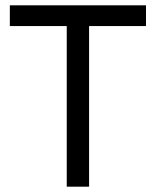

<svg xmlns="http://www.w3.org/2000/svg" viewBox="-20 -702 586 722"><path d="M231 -604H17V-682H529V-604H315V0H231Z"/></svg>

Font: Actor
Style: Regular
Weight: 400
Designer: Thomas Junold
Foundry: Thomas Junold
Version: Version 1.001